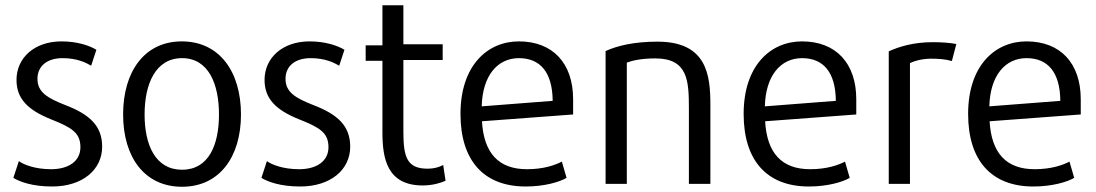

<svg xmlns="http://www.w3.org/2000/svg" viewBox="-20 -700 4183 733"><path d="M370 -140C370 -52 295 12 179 12C104 12 55 -6 31 -21L52 -85C69 -72 113 -54 175 -54C241 -54 287 -84 287 -138C287 -193 254 -213 176 -244C86 -280 43 -323 43 -395C43 -478 110 -542 215 -542C277 -542 323 -525 348 -510C344 -496 332 -463 328 -449C310 -460 275 -478 219 -478C160 -478 123 -448 123 -399C123 -347 163 -325 229 -299C323 -263 370 -219 370 -140Z M900 -263C900 -101 818 13 675 13C531 13 450 -101 450 -263C450 -426 531 -542 674 -542C818 -542 900 -426 900 -263ZM816 -263C816 -378 777 -478 675 -478C573 -478 532 -378 532 -263C532 -147 573 -52 675 -52C777 -52 816 -147 816 -263Z M1317 -140C1317 -52 1242 12 1126 12C1051 12 1002 -6 978 -21L999 -85C1016 -72 1060 -54 1122 -54C1188 -54 1234 -84 1234 -138C1234 -193 1201 -213 1123 -244C1033 -280 990 -323 990 -395C990 -478 1057 -542 1162 -542C1224 -542 1270 -525 1295 -510C1291 -496 1279 -463 1275 -449C1257 -460 1222 -478 1166 -478C1107 -478 1070 -448 1070 -399C1070 -347 1110 -325 1176 -299C1270 -263 1317 -219 1317 -140Z M1681 -10C1664 -2 1632 8 1594 8C1457 8 1440 -96 1440 -195V-468H1376V-527H1440V-680H1520V-531H1670V-471H1520V-196C1520 -98 1535 -56 1613 -56C1635 -56 1655 -61 1672 -70Z M2168 -263 1820 -237C1827 -116 1883 -54 1992 -54C2056 -54 2100 -70 2125 -83L2143 -21C2116 -5 2058 12 1987 12C1826 12 1738 -88 1738 -265C1738 -449 1840 -542 1961 -542C2090 -542 2168 -459 2168 -321ZM2090 -315C2089 -426 2041 -478 1961 -478C1879 -478 1822 -411 1819 -294Z M2692 2H2610V-286C2610 -392 2606 -477 2482 -477C2428 -477 2395 -469 2373 -461V2H2292V-505C2335 -525 2400 -541 2490 -541C2679 -541 2692 -413 2692 -300Z M3249 -263 2901 -237C2908 -116 2964 -54 3073 -54C3137 -54 3181 -70 3206 -83L3224 -21C3197 -5 3139 12 3068 12C2907 12 2819 -88 2819 -265C2819 -449 2921 -542 3042 -542C3171 -542 3249 -459 3249 -321ZM3171 -315C3170 -426 3122 -478 3042 -478C2960 -478 2903 -411 2900 -294Z M3631 -532 3614 -467C3589 -474 3566 -476 3532 -476C3495 -475 3467 -466 3454 -459V2H3373V-504C3410 -521 3466 -539 3541 -539C3572 -539 3605 -537 3631 -532Z M4106 -263 3758 -237C3765 -116 3821 -54 3930 -54C3994 -54 4038 -70 4063 -83L4081 -21C4054 -5 3996 12 3925 12C3764 12 3676 -88 3676 -265C3676 -449 3778 -542 3899 -542C4028 -542 4106 -459 4106 -321ZM4028 -315C4027 -426 3979 -478 3899 -478C3817 -478 3760 -411 3757 -294Z"/></svg>

Font: Repo Regular
Style: Regular
Weight: 400
Designer: Stefan Peev
Foundry: Context Ltd
Version: Version 1.502